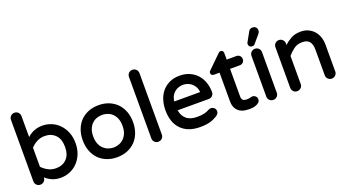

<svg xmlns="http://www.w3.org/2000/svg" viewBox="-56 -1316 3436 1907"><g transform="rotate(-20 1662.0 -362.5)"><path d="M124 -745Q148 -745 164 -729Q180 -713 180 -689V-468Q213 -498 252.5 -514Q292 -530 341 -530Q388 -530 433.5 -512Q479 -494 514.5 -458.5Q550 -423 571.5 -372Q593 -321 593 -255Q593 -189 571.5 -138Q550 -87 514.5 -51.5Q479 -16 433.5 2Q388 20 341 20Q292 20 252.5 4Q213 -12 180 -42V-40Q180 -17 164 -1Q148 15 124 15Q101 15 85 -1Q69 -17 69 -40V-689Q69 -713 85 -729Q101 -745 124 -745ZM328 -85Q395 -85 438.5 -128Q482 -171 482 -255Q482 -339 438.5 -382Q395 -425 328 -425Q282 -425 245 -405.5Q208 -386 180 -356V-154Q208 -124 245 -104.5Q282 -85 328 -85Z M935 -530Q995 -530 1044 -510Q1093 -490 1128 -454Q1163 -418 1182 -367.5Q1201 -317 1201 -255Q1201 -194 1182 -143Q1163 -92 1128 -56Q1093 -20 1044 0Q995 20 935 20Q875 20 825.5 0Q776 -20 741.5 -56Q707 -92 688 -143Q669 -194 669 -255Q669 -317 688 -367.5Q707 -418 741.5 -454Q776 -490 825.5 -510Q875 -530 935 -530ZM780 -256Q780 -209 794 -176Q808 -143 830.5 -122.5Q853 -102 880.5 -92.5Q908 -83 935 -83Q962 -83 989.5 -92.5Q1017 -102 1039.5 -122.5Q1062 -143 1076 -176Q1090 -209 1090 -256Q1090 -303 1076 -335.5Q1062 -368 1039.5 -388.5Q1017 -409 989.5 -418Q962 -427 935 -427Q908 -427 880.5 -418Q853 -409 830.5 -388.5Q808 -368 794 -335.5Q780 -303 780 -256Z M1371 -745Q1395 -745 1411 -729Q1427 -713 1427 -689V-40Q1427 -17 1411 -1Q1395 15 1371 15Q1348 15 1332 -1Q1316 -17 1316 -40V-689Q1316 -713 1332 -729Q1348 -745 1371 -745Z M1543 -255Q1543 -308 1557.5 -357.5Q1572 -407 1602.5 -445Q1633 -483 1680 -506.5Q1727 -530 1792 -530Q1852 -530 1898.5 -508.5Q1945 -487 1976.5 -451Q2008 -415 2024 -367.5Q2040 -320 2040 -268Q2040 -245 2025 -229Q2010 -213 1984 -213H1657Q1666 -153 1706 -119Q1746 -85 1820 -85Q1864 -85 1894.5 -92.5Q1925 -100 1951 -115Q1960 -120 1973 -120Q1993 -120 2008 -106.5Q2023 -93 2023 -71Q2023 -56 2014 -44.5Q2005 -33 1992 -25Q1975 -15 1957.5 -6.5Q1940 2 1918.5 8Q1897 14 1871 17Q1845 20 1812 20Q1684 20 1613.5 -52Q1543 -124 1543 -255ZM1656 -307H1929Q1926 -341 1912 -365Q1898 -389 1878.5 -404Q1859 -419 1836.5 -426Q1814 -433 1792 -433Q1770 -433 1747.5 -426Q1725 -419 1705.5 -404Q1686 -389 1672.5 -365Q1659 -341 1656 -307Z M2098 -475 2234 -608Q2237 -611 2243 -615.5Q2249 -620 2258 -620Q2271 -620 2279 -611.5Q2287 -603 2287 -590V-520H2390Q2411 -520 2425 -506Q2439 -492 2439 -471Q2439 -450 2425 -436Q2411 -422 2390 -422H2287V-130Q2287 -112 2292.5 -101.5Q2298 -91 2306.5 -86.5Q2315 -82 2324.5 -81Q2334 -80 2342 -80Q2355 -80 2363.5 -81.5Q2372 -83 2379 -85Q2385 -87 2390.5 -88Q2396 -89 2402 -89Q2419 -89 2433.5 -76Q2448 -63 2448 -43Q2448 -24 2435.5 -11.5Q2423 1 2405 8Q2387 15 2367 17.5Q2347 20 2332 20Q2313 20 2286.5 16.5Q2260 13 2235.5 -1Q2211 -15 2193.5 -43.5Q2176 -72 2176 -122V-422H2115Q2102 -422 2094 -430Q2086 -438 2086 -451Q2086 -465 2098 -475Z M2586 -525Q2610 -525 2626 -509Q2642 -493 2642 -469V-40Q2642 -17 2626 -1Q2610 15 2586 15Q2563 15 2547 -1Q2531 -17 2531 -40V-469Q2531 -493 2547 -509Q2563 -525 2586 -525ZM2535 -594Q2535 -602 2538.5 -608.5Q2542 -615 2544 -618L2594 -708Q2600 -719 2610 -725.5Q2620 -732 2636 -732Q2657 -732 2670 -719Q2683 -706 2683 -685Q2683 -668 2671 -653L2602 -572Q2596 -564 2589.5 -560.5Q2583 -557 2572 -557Q2555 -557 2545 -567Q2535 -577 2535 -594Z M2784 -40V-469Q2784 -493 2800 -509Q2816 -525 2839 -525Q2862 -525 2878.5 -509Q2895 -493 2895 -469V-453Q2926 -483 2968.5 -506.5Q3011 -530 3071 -530Q3116 -530 3151 -513.5Q3186 -497 3210.5 -469Q3235 -441 3247.5 -403.5Q3260 -366 3260 -324V-40Q3260 -17 3243.5 -1Q3227 15 3204 15Q3181 15 3165 -1Q3149 -17 3149 -40V-314Q3149 -367 3126 -396.5Q3103 -426 3049 -426Q2998 -426 2961 -399Q2924 -372 2895 -337V-40Q2895 -17 2878.5 -1Q2862 15 2839 15Q2816 15 2800 -1Q2784 -17 2784 -40Z"/></g></svg>

Font: Varela Round Precious
Style: Medium
Weight: 500
Designer: Joe Prince
Foundry: Joe Prince
Version: Version 1.000